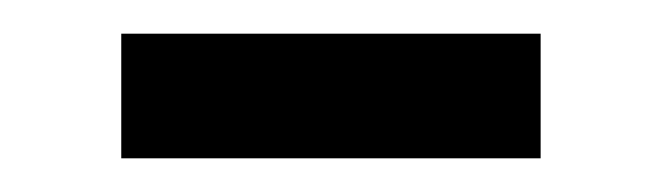

<svg xmlns="http://www.w3.org/2000/svg" viewBox="-20 -370 393 114"><path d="M52 -276V-350H301V-276Z"/></svg>

Font: Fira Sans Condensed
Style: Regular
Weight: 400
Width: 3
Designer: Carrois Corporate & Edenspiekermann AG
Foundry: Carrois Corporate GbR & Edenspiekermann AG
Version: Version 4.202;PS 004.202;hotconv 1.0.88;makeotf.lib2.5.64775